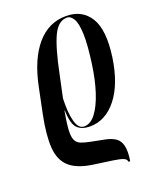

<svg xmlns="http://www.w3.org/2000/svg" viewBox="-146 -630 768 953"><g transform="rotate(-20 238.5 -153.0)"><path d="M365 240Q364 226 348.5 219.5Q333 213 296 207.5Q259 202 193 193Q112 181 73 145Q34 109 29.5 42.5Q25 -24 46 -127L74 -263Q102 -399 165 -472.5Q228 -546 320 -546Q405 -546 446 -480Q487 -414 467 -274Q447 -138 387.5 -64Q328 10 247 10Q203 10 180 -13Q157 -36 155 -107H153Q142 -45 140 -10Q138 25 146 43Q154 61 172.5 68.5Q191 76 221 82Q262 90 294.5 96.5Q327 103 347.5 117Q368 131 375 160Q382 189 374 240ZM219 0Q253 0 280.5 -36Q308 -72 328.5 -134.5Q349 -197 360 -276Q374 -375 372 -432Q370 -489 356 -513Q342 -537 322 -537Q276 -537 247.5 -477Q219 -417 192 -284L167 -167Q164 -92 176.5 -46Q189 0 219 0Z"/></g></svg>

Font: Noto Serif Display ExtraCondensed SemiBold
Style: Italic
Weight: 600
Width: 2
Italic angle: -12°
Designer: Monotype Design Team
Foundry: Monotype Imaging Inc.
Version: Version 2.009